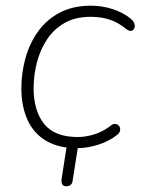

<svg xmlns="http://www.w3.org/2000/svg" viewBox="-20 -512 498 674"><path d="M212 142Q203 142 199 135.5Q195 129 196 118L218 -24H258L235 122Q234 132 228 137Q222 142 212 142ZM251 8Q184 8 140.5 -18.5Q97 -45 76 -92.5Q55 -140 55 -202Q55 -255 69 -306.5Q83 -358 112.5 -400Q142 -442 188.5 -467Q235 -492 300 -492Q339 -492 375.5 -480Q412 -468 437 -448Q446 -441 450 -433Q454 -425 453 -418Q452 -411 447.5 -407Q443 -403 437 -403.5Q431 -404 423 -410Q396 -433 365.5 -443Q335 -453 298 -453Q245 -453 207 -431.5Q169 -410 145 -373.5Q121 -337 109.5 -292.5Q98 -248 98 -202Q98 -124 134.5 -77.5Q171 -31 253 -31Q281 -31 311.5 -40.5Q342 -50 369 -71Q376 -77 383 -77Q390 -77 394.5 -73.5Q399 -70 401 -64Q403 -58 401 -51.5Q399 -45 393 -40Q365 -17 326.5 -4.5Q288 8 251 8Z"/></svg>

Font: Nunito ExtraLight
Style: Italic
Weight: 200
Italic angle: -9°
Designer: Vernon Adams
Foundry: Vernon Adams
Version: Version 3.602